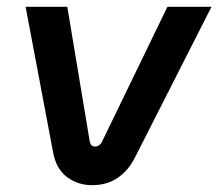

<svg xmlns="http://www.w3.org/2000/svg" viewBox="-20 -530 639 562"><path d="M250 12Q208 12 176.5 -11.5Q145 -35 136 -81L55 -510H177L243 -114Q245 -107 249 -104Q253 -101 258 -101Q271 -101 278 -114L470 -510H599L375 -69Q356 -31 324.5 -9.5Q293 12 250 12Z"/></svg>

Font: MuseoModerno Thin Medium
Style: Italic
Weight: 500
Italic angle: -9°
Version: Version 1.003